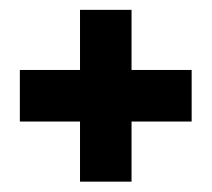

<svg xmlns="http://www.w3.org/2000/svg" viewBox="-20 -420 421 382"><path d="M241.7 -280.8H361.3V-178.2H241.7V-58.6H139.2V-178.2H19.5V-280.8H139.2V-400.4H241.7Z"/></svg>

Font: NAYAKA
Style: Regular
Weight: 400
Designer: R.S. Wihananto
Foundry: R.S. Wihananto
Version: Version 1.92